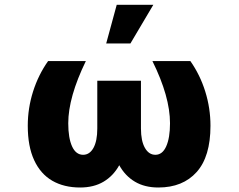

<svg xmlns="http://www.w3.org/2000/svg" viewBox="-20 -791 1019 820"><path d="M271.5 -264.6Q271.5 -201.7 287.8 -165.8Q304.2 -129.9 335 -129.9Q362.8 -129.9 379.2 -159.4Q395.5 -189 395.5 -242.2V-446.3H582V-242.2Q582 -189 598.9 -159.4Q615.7 -129.9 643.6 -129.9Q673.8 -129.9 689.9 -166Q706.1 -202.1 706.1 -264.6Q706.1 -378.4 630.9 -530.3H793Q834.5 -471.2 856.7 -399.9Q878.9 -328.6 878.9 -253.9Q878.9 -122.1 819.8 -56.2Q760.7 9.8 656.2 9.8Q598.1 9.8 556.4 -14.9Q514.6 -39.6 489.3 -85.4Q463.9 -39.6 422.1 -14.9Q380.4 9.8 322.3 9.8Q253.4 9.8 203.4 -19Q153.3 -47.9 126 -106.7Q98.6 -165.5 98.6 -253.9Q98.6 -329.1 121.3 -400.4Q144 -471.7 185.5 -530.3H346.7Q271.5 -375.5 271.5 -264.6ZM478.5 -770.5H634.8L537.1 -605.5H433.6Z"/></svg>

Font: Pretendard Std Black
Style: Regular
Weight: 900
Designer: Base glyphs from Inter by Rasmus Andersson; Hangeul glyphs from Noto Sans CJK(Source Han Sans) by Jang Soo-young and Kan
Foundry: Kil Hyung-jin
Version: Version 1.309